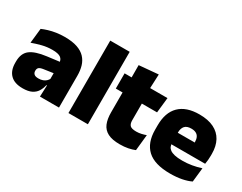

<svg xmlns="http://www.w3.org/2000/svg" viewBox="-78 -1081 1910 1514"><g transform="rotate(30 877.0 -324.0)"><path d="M325 0 330 -126 326.5 -130.5V-283.5L325 -301.5Q325 -336 302.8 -352.2Q280.5 -368.5 227 -368.5Q178.5 -368.5 133.8 -357Q89 -345.5 48 -330.5L62.5 -465Q87.5 -476 118 -485.2Q148.5 -494.5 184.5 -500Q220.5 -505.5 261 -505.5Q329.5 -505.5 375.2 -489.8Q421 -474 448 -445.2Q475 -416.5 486.8 -377Q498.5 -337.5 498.5 -290V0ZM172.5 12Q98.5 12 60.8 -25.8Q23 -63.5 23 -133V-145.5Q23 -219.5 68.2 -254.5Q113.5 -289.5 213 -302L338.5 -318L349 -217L242.5 -201.5Q213.5 -197.5 202.2 -187.8Q191 -178 191 -159V-157Q191 -139.5 202.8 -128.5Q214.5 -117.5 242 -117.5Q265 -117.5 281.8 -123.8Q298.5 -130 309.8 -140.5Q321 -151 327.5 -163.5L352.5 -103.5H324Q316.5 -70 300.2 -44Q284 -18 253.5 -3Q223 12 172.5 12Z M584.5 0V-659.5H761.5V0Z M1056.5 11.5Q988 11.5 947.8 -9.2Q907.5 -30 890.2 -71Q873 -112 873 -172V-436H1048.5V-202Q1048.5 -170 1063 -155.2Q1077.5 -140.5 1120 -140.5Q1143 -140.5 1165.8 -145.8Q1188.5 -151 1207 -158L1192 -13Q1166 -2 1132 4.8Q1098 11.5 1056.5 11.5ZM811.5 -354V-492.5H1202L1187 -354ZM875.5 -480.5 875 -604 1049.5 -619.5 1043.5 -480.5Z M1516 13Q1374.5 13 1308.2 -48.5Q1242 -110 1242 -228.5V-267Q1242 -384.5 1304.2 -446Q1366.5 -507.5 1486 -507.5Q1565.5 -507.5 1618.5 -481.2Q1671.5 -455 1698.2 -405.8Q1725 -356.5 1725 -287V-271.5Q1725 -251.5 1723.2 -230.8Q1721.5 -210 1718 -192.5H1559.5Q1561.5 -223 1562.2 -250Q1563 -277 1563 -298.5Q1563 -324.5 1555 -342.2Q1547 -360 1530 -369.2Q1513 -378.5 1486 -378.5Q1445.5 -378.5 1427.2 -357.5Q1409 -336.5 1409 -298V-253.5L1410 -234.5V-203.5Q1410 -188 1415.5 -173.5Q1421 -159 1435.8 -147.8Q1450.5 -136.5 1477.8 -130Q1505 -123.5 1548.5 -123.5Q1593 -123.5 1635.5 -130.8Q1678 -138 1717.5 -151L1703.5 -22.5Q1669 -5.5 1621.2 3.8Q1573.5 13 1516 13ZM1335.5 -192.5V-296.5H1682.5V-192.5Z"/></g></svg>

Font: Anek Latin Medium ExtraBold
Style: Regular
Weight: 800
Version: Version 1.003